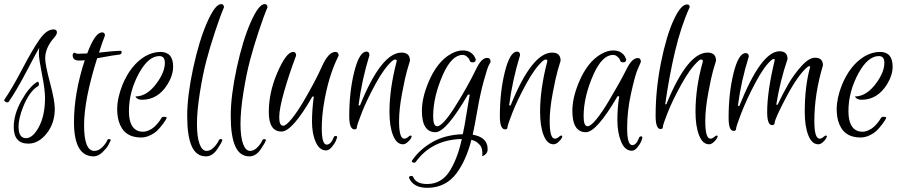

<svg xmlns="http://www.w3.org/2000/svg" viewBox="-32 -639 4375 928"><path d="M57.6 -27.2Q57.6 28.8 93.6 28.8Q127.2 28.8 156.4 -26.4Q185.6 -81.6 185.6 -165.6Q185.6 -206.4 170.8 -280.8Q156 -355.2 156 -378Q156 -400.8 157.6 -408Q147.2 -391.2 97.6 -296.4Q48 -201.6 9.6 -146.4Q6.4 -143.2 0.8 -144.4Q-4.8 -145.6 -8.4 -149.2Q-12 -152.8 -12 -154.4Q-12 -156 -11.2 -156.8Q26.4 -211.2 76.4 -306.8Q126.4 -402.4 160 -449.6Q193.6 -496.8 226.4 -496.8Q243.2 -496.8 243.2 -482.4Q243.2 -472.8 229.6 -456.8Q186.4 -408 186.4 -356.8Q186.4 -326.4 209.6 -239.6Q232.8 -152.8 232.8 -113.6Q232.8 -43.2 193.6 6Q154.4 55.2 104.8 55.2Q34.4 55.2 34.4 -25.6Q34.4 -86.4 71.6 -152.8Q108.8 -219.2 146.4 -242.4Q153.6 -247.2 155.6 -236.8Q157.6 -226.4 152.8 -223.2Q110.4 -199.2 79.2 -120.8Q57.6 -65.6 57.6 -27.2Z M350.4 -346.4Q319.2 -346.4 319.2 -372Q319.2 -381.6 327.2 -384Q328 -384.8 329.6 -384.8Q334.4 -379.2 347.6 -379.2Q360.8 -379.2 389.6 -380.8Q427.2 -482.4 461.6 -482.4Q475.2 -482.4 475.2 -467.2Q462.4 -435.2 446.4 -384.8Q525.6 -393.6 549.6 -393.6Q556 -393.6 556 -387.2Q556 -374.4 539.2 -374.4Q530.4 -374.4 437.6 -357.6Q374.4 -157.6 374.4 -33.6Q374.4 90.4 424 90.4Q444 90.4 461.6 73.2Q479.2 56 486.4 39.2Q489.6 30.4 500 34.4Q504.8 36 503.2 39.2Q498.4 49.6 491.2 63.2Q484 76.8 463.2 96.8Q442.4 116.8 420.8 116.8Q325.6 116.8 325.6 -48.8Q325.6 -188.8 377.6 -348Q366.4 -346.4 350.4 -346.4Z M744 -388Q804.8 -388 804.8 -316.8Q804.8 -276 777.6 -231.2Q731.2 -156.8 654.4 -156.8Q642.4 -156.8 634.4 -160.8Q626.4 -164.8 622.4 -172.8Q679.2 -172.8 726.4 -238.4Q764.8 -291.2 764.8 -335.2Q764.8 -368 738.4 -368Q685.6 -368 640 -285.6Q591.2 -196 591.2 -101.6Q591.2 -21.6 636.8 -5.6Q645.6 -2.4 659.2 -2.4Q672.8 -2.4 688 -9.2Q703.2 -16 713.6 -25.6Q734.4 -44.8 748 -68Q751.2 -74.4 760 -74.4Q774.4 -74.4 773.6 -69.6Q771.2 -60.8 755.6 -40Q740 -19.2 726.8 -6.8Q713.6 5.6 692.4 15.6Q671.2 25.6 649.6 25.6Q564.8 25.6 541.6 -54.4Q534.4 -81.6 534.4 -110.4Q534.4 -164 559.2 -227.2Q598.4 -323.2 667.2 -365.6Q704.8 -388 744 -388Z M963.2 116.8Q916.8 116.8 894.8 68Q872.8 19.2 872.8 -78.4Q872.8 -176 901.6 -309.6Q930.4 -443.2 969.2 -531.2Q1008 -619.2 1036.8 -619.2Q1050.4 -619.2 1050.4 -603.2Q1033.6 -564.8 1008 -487.6Q982.4 -410.4 965.2 -344.8Q948 -279.2 934 -191.2Q920 -103.2 920 -40.4Q920 22.4 932.4 56.4Q944.8 90.4 966.4 90.4Q984.8 90.4 1001.6 73.2Q1018.4 56 1025.6 39.2Q1029.6 30.4 1040 34.4Q1044 36 1042 41.2Q1040 46.4 1035.6 54.4Q1031.2 62.4 1020 79.2Q996 116.8 963.2 116.8Z M1173.6 116.8Q1127.2 116.8 1105.2 68Q1083.2 19.2 1083.2 -78.4Q1083.2 -176 1112 -309.6Q1140.8 -443.2 1179.6 -531.2Q1218.4 -619.2 1247.2 -619.2Q1260.8 -619.2 1260.8 -603.2Q1244 -564.8 1218.4 -487.6Q1192.8 -410.4 1175.6 -344.8Q1158.4 -279.2 1144.4 -191.2Q1130.4 -103.2 1130.4 -40.4Q1130.4 22.4 1142.8 56.4Q1155.2 90.4 1176.8 90.4Q1195.2 90.4 1212 73.2Q1228.8 56 1236 39.2Q1240 30.4 1250.4 34.4Q1254.4 36 1252.4 41.2Q1250.4 46.4 1246 54.4Q1241.6 62.4 1230.4 79.2Q1206.4 116.8 1173.6 116.8Z M1547.2 60Q1556.8 60 1565.2 51.6Q1573.6 43.2 1580.8 25.6Q1581.6 18.4 1590.4 18.4Q1599.2 18.4 1597.2 25.6Q1595.2 32.8 1590.8 43.2Q1586.4 53.6 1572.4 70.8Q1558.4 88 1544 88Q1512 88 1494.4 48Q1476 8 1476 -50.8Q1476 -109.6 1484.8 -172H1477.6Q1380.8 -3.2 1328.8 -3.2Q1267.2 -3.2 1267.2 -97.2Q1267.2 -191.2 1307.2 -284.8Q1351.2 -388 1384.8 -388Q1399.2 -388 1399.2 -370.4Q1365.6 -281.6 1341.6 -197.6Q1317.6 -113.6 1317.6 -72.4Q1317.6 -31.2 1336.8 -31.2Q1350.4 -31.2 1377.2 -64Q1404 -96.8 1432 -144Q1492 -245.6 1523.6 -316.8Q1555.2 -388 1588.8 -388Q1604.8 -388 1604.8 -370.4Q1553.6 -268.8 1532 -128Q1523.2 -72 1523.2 -18.4Q1523.2 60 1547.2 60Z M1708 -129.6Q1811.2 -384.8 1908.8 -384.8Q1949.6 -384.8 1949.6 -345.6Q1944 -327.2 1935.2 -297.2Q1926.4 -267.2 1911.6 -189.6Q1896.8 -112 1896.8 -53.6Q1896.8 31.2 1921.6 31.2Q1931.2 31.2 1940 23.6Q1948.8 16 1952 16Q1963.2 16 1952 33.6Q1948 39.2 1937.2 48.8Q1926.4 58.4 1915.2 58.4Q1884.8 58.4 1867.6 14.8Q1850.4 -28.8 1850.4 -98.4Q1850.4 -208.8 1884.8 -340.8Q1888 -351.2 1878.4 -351.2Q1872 -351.2 1864 -344.8Q1825.6 -311.2 1783.2 -233.6Q1740.8 -156 1716.8 -94.8Q1692.8 -33.6 1692.8 -23.6Q1692.8 -13.6 1681.6 -13.6Q1656 -13.6 1656 -76.8Q1656 -196 1680.4 -292.8Q1704.8 -389.6 1739.2 -389.6Q1753.6 -389.6 1753.6 -372Q1716.8 -252.8 1700.8 -129.6Z M2072.8 0Q2007.2 0 2007.2 -103.2Q2007.2 -164.8 2037.6 -238.4Q2080 -341.6 2148.8 -379.2Q2178.4 -395.2 2204 -395.2Q2229.6 -395.2 2244.4 -384Q2259.2 -372.8 2263.2 -361.6L2268 -351.2Q2265.6 -337.6 2254.4 -337.6Q2241.6 -337.6 2239.6 -343.6Q2237.6 -349.6 2235.2 -354Q2232.8 -358.4 2224 -366Q2215.2 -373.6 2204 -373.6Q2152 -373.6 2109.6 -280Q2061.6 -172 2061.6 -76.8Q2061.6 -28.8 2080.8 -28.8Q2107.2 -28.8 2166 -121.2Q2224.8 -213.6 2272 -310.4Q2296 -359.2 2322.4 -359.2Q2339.2 -359.2 2339.2 -340Q2336 -334.4 2329.6 -321.6Q2323.2 -308.8 2306.4 -248.4Q2289.6 -188 2276 -110Q2262.4 -32 2252.8 12Q2313.6 22.4 2323.2 64.8Q2324.8 72 2324.8 84.4Q2324.8 96.8 2315.2 106Q2305.6 115.2 2298.4 115.2Q2300 109.6 2299.2 95.6Q2298.4 81.6 2294 72Q2289.6 62.4 2277.6 52Q2265.6 41.6 2246.4 36.8Q2221.6 134.4 2175.2 197.6Q2122.4 268.8 2032.8 268.8Q1967.2 268.8 1945.6 222.4Q1944.8 220 1944.8 218.4Q1944.8 213.6 1953.6 211.6Q1962.4 209.6 1965.6 217.6Q1980 250.4 2032.8 250.4Q2104.8 250.4 2144.8 182.4Q2180.8 122.4 2200 32.8Q2056 36 1977.6 143.2Q1972.8 150.4 1962.4 145.6Q1956.8 142.4 1959.2 137.6Q1993.6 85.6 2055.2 49.2Q2116.8 12.8 2204.8 9.6Q2213.6 -30.4 2220.4 -74.8Q2227.2 -119.2 2232 -144.8Q2236.8 -170.4 2238.4 -181.6H2229.6Q2124 0 2072.8 0Z M2436 -129.6Q2539.2 -384.8 2636.8 -384.8Q2677.6 -384.8 2677.6 -345.6Q2672 -327.2 2663.2 -297.2Q2654.4 -267.2 2639.6 -189.6Q2624.8 -112 2624.8 -53.6Q2624.8 31.2 2649.6 31.2Q2659.2 31.2 2668 23.6Q2676.8 16 2680 16Q2691.2 16 2680 33.6Q2676 39.2 2665.2 48.8Q2654.4 58.4 2643.2 58.4Q2612.8 58.4 2595.6 14.8Q2578.4 -28.8 2578.4 -98.4Q2578.4 -208.8 2612.8 -340.8Q2616 -351.2 2606.4 -351.2Q2600 -351.2 2592 -344.8Q2553.6 -311.2 2511.2 -233.6Q2468.8 -156 2444.8 -94.8Q2420.8 -33.6 2420.8 -23.6Q2420.8 -13.6 2409.6 -13.6Q2384 -13.6 2384 -76.8Q2384 -196 2408.4 -292.8Q2432.8 -389.6 2467.2 -389.6Q2481.6 -389.6 2481.6 -372Q2444.8 -252.8 2428.8 -129.6Z M2800 0Q2734.4 0 2734.4 -103.2Q2734.4 -164.8 2764.8 -238.4Q2807.2 -341.6 2876 -379.2Q2905.6 -395.2 2931.2 -395.2Q2956.8 -395.2 2971.6 -384Q2986.4 -372.8 2990.4 -361.6L2995.2 -351.2Q2992.8 -337.6 2981.6 -337.6Q2968.8 -337.6 2966.8 -343.6Q2964.8 -349.6 2962.4 -354Q2960 -358.4 2951.2 -366Q2942.4 -373.6 2931.2 -373.6Q2879.2 -373.6 2836.8 -280Q2788.8 -172 2788.8 -76.8Q2788.8 -28.8 2808 -28.8Q2823.2 -28.8 2850.8 -62.8Q2878.4 -96.8 2908.8 -148Q2961.6 -236 2994.4 -300.8Q3021.6 -358.4 3050.4 -358.4Q3065.6 -358.4 3065.6 -340Q3058.4 -324.8 3047.2 -296.8Q3036 -268.8 3017.6 -185.6Q2999.2 -102.4 2999.2 -20Q2999.2 62.4 3024 62.4Q3033.6 62.4 3041.6 54Q3049.6 45.6 3056 28.8Q3058.4 20 3067.2 20Q3070.4 20 3072 22.4Q3073.6 24.8 3072 30.4Q3070.4 36 3066.4 46Q3062.4 56 3049.2 72.8Q3036 89.6 3021.6 89.6Q2988 89.6 2970 45.6Q2952 1.6 2952 -58.4Q2952 -118.4 2960.8 -173.6H2952.8Q2851.2 0 2800 0Z M3160.8 -15.2Q3136.8 -15.2 3136.8 -79.2Q3136.8 -206.4 3162.4 -334.8Q3188 -463.2 3223.2 -540.4Q3258.4 -617.6 3288.8 -617.6Q3301.6 -617.6 3301.6 -604.8Q3259.2 -511.2 3230.8 -391.2Q3202.4 -271.2 3183.2 -135.2H3188.8Q3290.4 -384.8 3388 -384.8Q3428.8 -384.8 3428.8 -345.6Q3423.2 -327.2 3414.4 -297.2Q3405.6 -267.2 3391.2 -189.6Q3376.8 -112 3376.8 -53.6Q3376.8 31.2 3401.6 31.2Q3410.4 31.2 3419.2 23.6Q3428 16 3431.2 16Q3442.4 16 3430.4 33.6Q3427.2 39.2 3416.4 48.8Q3405.6 58.4 3395.2 58.4Q3364 58.4 3346.8 14.8Q3329.6 -28.8 3329.6 -98.4Q3329.6 -216 3364.8 -340.8Q3366.4 -352.8 3355.2 -351.2Q3349.6 -350.4 3344 -344.8Q3304 -308.8 3261.6 -232Q3219.2 -155.2 3195.6 -96Q3172 -36.8 3172 -26Q3172 -15.2 3160.8 -15.2Z M3676 -97.6Q3676 -196 3712 -346.4Q3714.4 -354.4 3707.2 -353.6Q3701.6 -352.8 3696.8 -348.8Q3661.6 -319.2 3619.2 -239.2Q3576.8 -159.2 3551.2 -93.2Q3525.6 -27.2 3525.6 -16Q3525.6 -6.4 3513.6 -6.4Q3489.6 -6.4 3489.6 -69.6Q3489.6 -189.6 3513.6 -286Q3537.6 -382.4 3572 -382.4Q3587.2 -382.4 3587.2 -365.6Q3550.4 -249.6 3534.4 -127.2H3541.6Q3647.2 -391.2 3736 -391.2Q3774.4 -391.2 3774.4 -353.6Q3736.8 -241.6 3720 -132.8H3726.4Q3752.8 -188.8 3779.6 -234.8Q3806.4 -280.8 3842.4 -320.4Q3878.4 -360 3907.2 -360Q3945.6 -360 3945.6 -323.2Q3904 -184.8 3904 -53.6Q3904 31.2 3929.6 31.2Q3938.4 31.2 3947.2 23.6Q3956 16 3959.2 16Q3970.4 16 3958.4 33.6Q3955.2 39.2 3944.4 48.8Q3933.6 58.4 3923.2 58.4Q3892 58.4 3874.8 14.8Q3857.6 -28.8 3857.6 -98.4Q3857.6 -220.8 3883.2 -313.6Q3884.8 -319.2 3879.2 -319.2Q3874.4 -318.4 3869.6 -314.4Q3824 -275.2 3768 -169.2Q3712 -63.2 3712 -44Q3712 -34.4 3699.2 -34.4Q3676 -34.4 3676 -97.6Z M4221.6 -388Q4282.4 -388 4282.4 -316.8Q4282.4 -276 4255.2 -231.2Q4208.8 -156.8 4132 -156.8Q4120 -156.8 4112 -160.8Q4104 -164.8 4100 -172.8Q4156.8 -172.8 4204 -238.4Q4242.4 -291.2 4242.4 -335.2Q4242.4 -368 4216 -368Q4163.2 -368 4117.6 -285.6Q4068.8 -196 4068.8 -101.6Q4068.8 -21.6 4114.4 -5.6Q4123.2 -2.4 4136.8 -2.4Q4150.4 -2.4 4165.6 -9.2Q4180.8 -16 4191.2 -25.6Q4212 -44.8 4225.6 -68Q4228.8 -74.4 4237.6 -74.4Q4252 -74.4 4251.2 -69.6Q4248.8 -60.8 4233.2 -40Q4217.6 -19.2 4204.4 -6.8Q4191.2 5.6 4170 15.6Q4148.8 25.6 4127.2 25.6Q4042.4 25.6 4019.2 -54.4Q4012 -81.6 4012 -110.4Q4012 -164 4036.8 -227.2Q4076 -323.2 4144.8 -365.6Q4182.4 -388 4221.6 -388Z"/></svg>

Font: Euphoria Script
Style: Regular
Weight: 400
Designer: Sabrina Mariela Lopez
Foundry: Sabrina Mariela Lopez
Version: Version 1.002